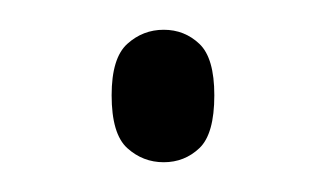

<svg xmlns="http://www.w3.org/2000/svg" viewBox="-20 -103 219 129"><path d="M90 6Q76 6 65.5 -3.5Q55 -13 55 -39Q55 -64 65.5 -73.5Q76 -83 90 -83Q104 -83 114 -73.5Q124 -64 124 -39Q124 -13 114 -3.5Q104 6 90 6Z"/></svg>

Font: Noto Serif Myanmar Condensed ExtraLight
Style: Regular
Weight: 200
Width: 3
Designer: Ben Mitchell and the Monotype Design Team
Foundry: Monotype Imaging Inc.
Version: Version 2.106; ttfautohint (v1.8.4.7-5d5b)